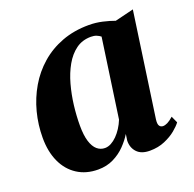

<svg xmlns="http://www.w3.org/2000/svg" viewBox="-104 -651 773 767"><g transform="rotate(-20 283.0 -267.0)"><path d="M473 -99Q470.5 -79.5 475.8 -71.8Q481 -64 491 -64Q499.5 -64 510.2 -69.2Q521 -74.5 535.5 -87.5L548.5 -59Q539.5 -46.5 520 -30.2Q500.5 -14 472 -1.8Q443.5 10.5 408 10.5Q372 10.5 353.8 -8.8Q335.5 -28 336 -58L340 -85.5Q326.5 -63 305 -40.8Q283.5 -18.5 254.2 -4Q225 10.5 188.5 10.5Q137.5 10.5 100 -13.8Q62.5 -38 42.5 -81.8Q22.5 -125.5 22.5 -184Q22.5 -239.5 36.2 -292.2Q50 -345 76.8 -390.8Q103.5 -436.5 143.2 -471.2Q183 -506 234.8 -525.5Q286.5 -545 349.5 -545Q379 -545 407.2 -538.5Q435.5 -532 457 -524L536.5 -543.5ZM382 -484Q375.5 -489.5 365.2 -493.8Q355 -498 341.5 -498Q304.5 -498 277.5 -478.2Q250.5 -458.5 231.5 -425Q212.5 -391.5 201 -349.8Q189.5 -308 184.2 -264Q179 -220 179 -179.5Q179 -138 187.2 -111.8Q195.5 -85.5 210 -73.2Q224.5 -61 243 -61Q256.5 -61 269.5 -68Q282.5 -75 294.5 -87Q306.5 -99 316.8 -115Q327 -131 334 -148.5Z"/></g></svg>

Font: Merriweather 72pt ExtraBold
Style: Italic
Weight: 800
Italic angle: -7.8°
Version: Version 2.101